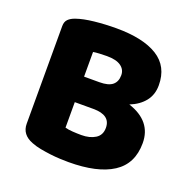

<svg xmlns="http://www.w3.org/2000/svg" viewBox="-116 -735 851 863"><g transform="rotate(20 309.5 -303.5)"><path d="M564 -447Q564 -402 539 -370.5Q514 -339 469 -321Q585 -283 585 -178Q585 -79 511.5 -31.5Q438 16 300 16Q283 16 260 15Q237 14 212.5 11Q188 8 164 3.5Q140 -1 120 -9Q65 -30 65 -82V-549Q65 -570 76.5 -581.5Q88 -593 108 -600Q142 -612 193 -617.5Q244 -623 298 -623Q426 -623 495 -580Q564 -537 564 -447ZM406 -186Q406 -247 324 -247H235V-125Q249 -121 271 -119.5Q293 -118 313 -118Q353 -118 379.5 -134.5Q406 -151 406 -186ZM235 -369H308Q351 -369 370.5 -385Q390 -401 390 -432Q390 -459 367.5 -475Q345 -491 300 -491Q285 -491 265.5 -490Q246 -489 235 -487Z"/></g></svg>

Font: Baloo Da 2 ExtraBold
Style: Regular
Weight: 800
Designer: Noopur Datye, Sulekha Rajkumar and Ek Type
Foundry: Ek Type
Version: Version 1.640;hotconv 1.0.111;makeotfexe 2.5.65597; ttfautoh